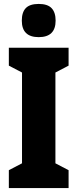

<svg xmlns="http://www.w3.org/2000/svg" viewBox="-20 -957 394 977"><path d="M329 0H25V-91L92 -126V-588L25 -623V-714H329V-623L262 -588V-126L329 -91ZM177 -937Q222 -937 242.5 -915.5Q263 -894 263 -852Q263 -768 177 -768Q91 -768 91 -852Q91 -895 111.5 -916Q132 -937 177 -937Z"/></svg>

Font: Noto Sans Kannada ExtraCondensed Black
Style: Regular
Weight: 900
Width: 2
Designer: Jelle Bosma - Monotype Design Team
Foundry: Monotype Imaging Inc.
Version: Version 2.005; ttfautohint (v1.8.4.7-5d5b)